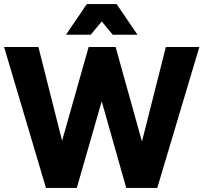

<svg xmlns="http://www.w3.org/2000/svg" viewBox="-20 -920 996 940"><path d="M0 -690H168L284 -231L414 -690H546L675 -227L792 -690H956L750 0H598L478 -424L356 0H205ZM303 -750 405 -900H551L653 -750H532L478 -815L424 -750Z"/></svg>

Font: Radio Canada
Style: Bold
Weight: 700
Designer: Charles Daoud, Etienne Aubert Bonn, Alexandre Saumier Demers, Jacques Le Bailly
Foundry: Radio-Canada
Version: Version 2.104; ttfautohint (v1.8.4.7-5d5b);gftools[0.9.28.de